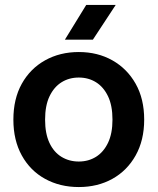

<svg xmlns="http://www.w3.org/2000/svg" viewBox="-20 -743 636 775"><path d="M298 12Q222 12 162 -21Q102 -54 68 -115.5Q34 -177 34 -260Q34 -344 68 -405Q102 -466 162 -499.5Q222 -533 298 -533Q374 -533 433.5 -499.5Q493 -466 527.5 -405Q562 -344 562 -260Q562 -177 527.5 -115.5Q493 -54 433.5 -21Q374 12 298 12ZM298 -91Q337 -91 367.5 -110Q398 -129 416 -166.5Q434 -204 434 -260Q434 -317 416 -354.5Q398 -392 367.5 -411Q337 -430 298 -430Q259 -430 228.5 -411Q198 -392 180 -354.5Q162 -317 162 -260Q162 -204 179.5 -166.5Q197 -129 228 -110Q259 -91 298 -91ZM328 -723H447L355 -583H242Z"/></svg>

Font: TikTok Sans 24pt SemiBold
Style: Regular
Weight: 600
Version: Version 4.000